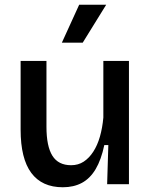

<svg xmlns="http://www.w3.org/2000/svg" viewBox="-20 -777 639 810"><path d="M245 13Q157 13 112 -47.5Q67 -108 67 -230V-520H176V-242Q176 -160 201 -120Q226 -80 280 -80Q310 -80 333 -95Q356 -110 373.5 -137Q391 -164 401.5 -200.5Q412 -237 416 -281V-520H524V-216V0H432L437 -165H420Q407 -103 383.5 -63.5Q360 -24 325.5 -5.5Q291 13 245 13ZM329 -597H241L314 -757H428Z"/></svg>

Font: Bricolage Grotesque 96pt ExtraBold Medium
Style: Regular
Weight: 500
Version: Version 1.001;gftools[0.9.33.dev8+g029e19f]